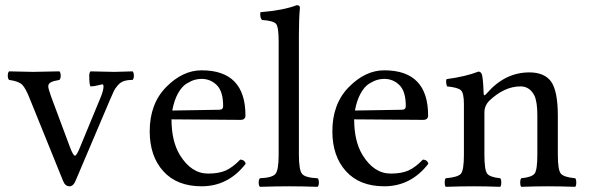

<svg xmlns="http://www.w3.org/2000/svg" viewBox="-20 -718 2270 740"><path d="M329 -385Q324 -390 324 -426Q324 -438 329 -443Q340 -443 372 -442Q404 -441 421 -441Q435 -441 458.5 -442Q482 -443 491 -443Q496 -438 496 -426Q496 -415 491 -410Q471 -410 457.5 -405.5Q444 -401 433.5 -388.5Q423 -376 419 -367.5Q415 -359 405 -336L272 -23Q263 0 248 0Q231 0 223 -21L95 -337Q79 -378 65.5 -391.5Q52 -405 15 -410Q10 -415 10 -426Q10 -438 15 -443Q30 -443 60.5 -442Q91 -441 108 -441Q124 -441 158 -442Q192 -443 209 -443Q214 -438 214 -426Q214 -415 209 -410Q185 -406 175.5 -400.5Q166 -395 166 -385Q166 -376 178 -343L250 -150Q262 -118 269 -118Q275 -118 287 -147L368 -343Q379 -370 379 -385Q379 -393 374 -393Q372 -393 357 -389Q342 -385 329 -385Z M644 -292 825 -295Q840 -295 840 -309Q840 -366 815.5 -390Q791 -414 757 -414Q744 -414 731 -410.5Q718 -407 699.5 -396Q681 -385 666 -358Q651 -331 644 -292ZM757 0Q662 0 609.5 -58Q557 -116 557 -212Q557 -318 620.5 -382.5Q684 -447 757 -447Q926 -447 926 -273Q926 -256 907 -256L641 -258Q641 -174 673 -121Q717 -49 782 -49Q824 -49 850.5 -61Q877 -73 906 -103Q923 -102 927 -87Q860 0 757 0Z M1054 -122V-559Q1054 -614 1044 -626Q1034 -638 990 -641Q983 -647 983 -663Q983 -669 984 -671Q1071 -678 1124 -698Q1136 -698 1136 -688Q1132 -648 1132 -583V-122Q1132 -62 1144.5 -47.5Q1157 -33 1204 -31Q1209 -27 1209 -14Q1209 -2 1204 2Q1140 0 1094 0Q1050 0 982 2Q977 -2 977 -14Q977 -27 982 -31Q1029 -33 1041.5 -47.5Q1054 -62 1054 -122Z M1348 -292 1529 -295Q1544 -295 1544 -309Q1544 -366 1519.5 -390Q1495 -414 1461 -414Q1448 -414 1435 -410.5Q1422 -407 1403.5 -396Q1385 -385 1370 -358Q1355 -331 1348 -292ZM1461 0Q1366 0 1313.5 -58Q1261 -116 1261 -212Q1261 -318 1324.5 -382.5Q1388 -447 1461 -447Q1630 -447 1630 -273Q1630 -256 1611 -256L1345 -258Q1345 -174 1377 -121Q1421 -49 1486 -49Q1528 -49 1554.5 -61Q1581 -73 1610 -103Q1627 -102 1631 -87Q1564 0 1461 0Z M1856 -358Q1926 -439 2020 -439Q2077 -439 2103 -405Q2130 -369 2130 -271V-122Q2130 -63 2141.5 -49Q2153 -35 2197 -31Q2201 -27 2201 -14Q2201 -2 2197 2Q2137 0 2091 0Q2049 0 1989 2Q1985 -2 1985 -14Q1985 -27 1989 -31Q2030 -35 2040.5 -49Q2051 -63 2051 -122V-274Q2051 -327 2039 -351Q2021 -385 1986 -385Q1923 -385 1864 -328Q1847 -309 1847 -286V-122Q1847 -63 1857.5 -49Q1868 -35 1908 -31Q1912 -27 1912 -14Q1912 -2 1908 2Q1848 0 1808 0Q1758 0 1698 2Q1694 -2 1694 -14Q1694 -27 1698 -31Q1745 -35 1756.5 -48.5Q1768 -62 1768 -122V-317Q1768 -359 1756.5 -370Q1745 -381 1703 -385Q1697 -402 1701 -413Q1775 -423 1824 -442Q1832 -442 1836 -434Q1842 -422 1844 -358Q1844 -344 1856 -358Z"/></svg>

Font: Pochaevsk Unicode
Style: Normal
Weight: 400
Version: Version 1.1